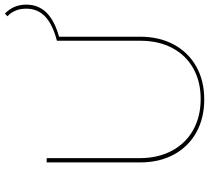

<svg xmlns="http://www.w3.org/2000/svg" viewBox="-56 -818 879 808"><g transform="rotate(-90 384.0 -414.5)"><path d="M633 -606V-265Q633 -184 600 -123Q567 -62 507.5 -28.5Q448 5 369 5Q290 5 230 -28.5Q170 -62 137 -123Q104 -184 104 -265V-658H122V-267Q122 -190 153 -131.5Q184 -73 240.5 -41.5Q297 -10 371 -10Q444 -10 499.5 -41Q555 -72 585.5 -129.5Q616 -187 616 -263V-615Q685 -633 718 -664.5Q751 -696 751 -744Q751 -771 742 -791Q733 -811 719 -823L730 -834Q768 -798 768 -744Q768 -693 734.5 -659Q701 -625 633 -606Z"/></g></svg>

Font: Ysabeau Thin
Style: Regular
Weight: 200
Designer: Christian Thalmann (Catharsis Fonts)
Version: Version 0.003